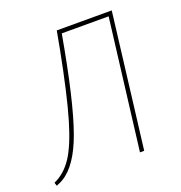

<svg xmlns="http://www.w3.org/2000/svg" viewBox="-121 -739 804 855"><g transform="rotate(-20 281.0 -312.0)"><path d="M4 13 -1 -3Q51 -26 86.5 -80Q122 -134 154 -243Q186 -352 224 -548L240 -634V-637H501L447 -195L423 0H403L427 -195L479 -617H257L244 -546Q191 -263 141 -143.5Q91 -24 18 7Z"/></g></svg>

Font: Alegreya Sans Thin
Style: Italic
Weight: 100
Italic angle: -7°
Designer: Juan Pablo del Peral
Foundry: Huerta Tipografica
Version: Version 2.007